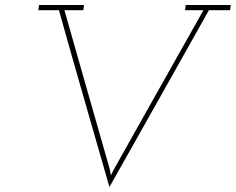

<svg xmlns="http://www.w3.org/2000/svg" viewBox="-20 -720 948 772"><path d="M137 -700 134 -679H217Q267 -500 318 -323Q369 -146 420 32Q520 -146 620 -323Q720 -500 820 -679H905L908 -700H727L724 -679H798Q707 -518 618 -359.5Q529 -201 439 -41L426 -15L421 -41Q375 -201 330 -359.5Q285 -518 239 -679H315L318 -700Z"/></svg>

Font: Josefin Slab Thin ExtraLight
Style: Italic
Weight: 250
Italic angle: -12°
Version: Version 2.000